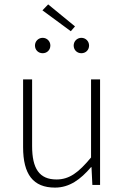

<svg xmlns="http://www.w3.org/2000/svg" viewBox="-20 -841 568 873"><path d="M230 12C296 12 346 -25 394 -81H396L400 0H435V-480H394V-125C337 -56 295 -25 237 -25C159 -25 126 -74 126 -177V-480H85V-172C85 -48 131 12 230 12ZM174 -599C194 -599 209 -614 209 -634C209 -653 194 -669 174 -669C154 -669 139 -653 139 -634C139 -614 154 -599 174 -599ZM302 -699 321 -721 199 -821 173 -794ZM350 -599C370 -599 385 -614 385 -634C385 -653 370 -669 350 -669C330 -669 315 -653 315 -634C315 -614 330 -599 350 -599Z"/></svg>

Font: Source Sans Pro Light
Style: Regular
Weight: 300
Designer: Paul D. Hunt
Foundry: Adobe Systems Incorporated
Version: Version 3.006;hotconv 1.0.111;makeotfexe 2.5.65597